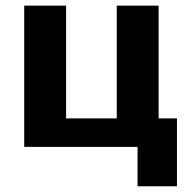

<svg xmlns="http://www.w3.org/2000/svg" viewBox="-20 -524 665 685"><path d="M470.7 0H66.4V-503.9H215.8V-101.6H396.5V-503.9H545.9V-101.6H611.3V140.6H470.7Z"/></svg>

Font: FreeUniversal
Style: Bold
Weight: 700
Version: Version 1.001 March 22, 2017